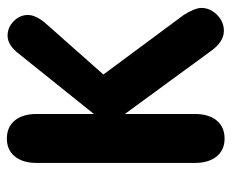

<svg xmlns="http://www.w3.org/2000/svg" viewBox="-76 -570 658 545"><g transform="rotate(-90 252.5 -298.0)"><path d="M201 -360V-522Q201 -562 182.5 -584.5Q164 -607 131 -607Q99 -607 80.5 -584.5Q62 -562 62 -522V-74Q62 -34 80.5 -11.5Q99 11 131 11Q164 11 182.5 -11.5Q201 -34 201 -74V-272L378 -30Q405 9 437 9Q463 9 482.5 -10.5Q502 -30 502 -55Q502 -64 496.5 -77.5Q491 -91 482 -105L313 -333L460 -499Q482 -526 482 -547Q482 -570 464.5 -587.5Q447 -605 423 -605Q396 -605 371 -572Z"/></g></svg>

Font: Beiruti ExtraBold
Style: Regular
Weight: 800
Designer: Arlette Boutros
Foundry: Boutros
Version: Version 1.41